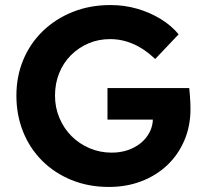

<svg xmlns="http://www.w3.org/2000/svg" viewBox="-20 -731 817 761"><path d="M45 -352Q45 -429 72.5 -494.5Q100 -560 150.5 -608.5Q201 -657 269 -684Q337 -711 418 -711Q474 -711 525 -696Q576 -681 618 -655Q660 -629 688 -595L595 -497Q569 -522 541 -539.5Q513 -557 481.5 -566.5Q450 -576 417 -576Q370 -576 330.5 -559Q291 -542 261 -512Q231 -482 214.5 -441Q198 -400 198 -352Q198 -305 215.5 -263.5Q233 -222 263.5 -191.5Q294 -161 335 -143.5Q376 -126 423 -126Q457 -126 486.5 -136Q516 -146 538.5 -164.5Q561 -183 573.5 -208Q586 -233 586 -261V-285L606 -257H406V-382H730Q731 -371 732.5 -355Q734 -339 734.5 -323.5Q735 -308 735 -299Q735 -231 710.5 -174Q686 -117 642.5 -76Q599 -35 540 -12.5Q481 10 412 10Q331 10 263.5 -17.5Q196 -45 147 -94Q98 -143 71.5 -209Q45 -275 45 -352Z"/></svg>

Font: Mach SemiBold
Style: Regular
Weight: 600
Version: Version 1.002